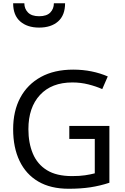

<svg xmlns="http://www.w3.org/2000/svg" viewBox="-20 -1153 768 1183"><path d="M407 -377H654V-27Q596 -8 537 1Q478 10 403 10Q292 10 216 -34.5Q140 -79 100.5 -161.5Q61 -244 61 -357Q61 -469 105 -551Q149 -633 231.5 -678.5Q314 -724 431 -724Q491 -724 544.5 -713Q598 -702 644 -682L610 -604Q572 -621 524.5 -633Q477 -645 426 -645Q298 -645 226.5 -568Q155 -491 155 -357Q155 -272 182.5 -206.5Q210 -141 269 -104.5Q328 -68 424 -68Q471 -68 504 -73Q537 -78 564 -85V-297H407ZM221 -983Q148 -983 104.5 -1021Q61 -1059 61 -1133H130Q130 -1099 152.5 -1076Q175 -1053 221 -1053Q268 -1053 290 -1076Q312 -1099 312 -1133H381Q381 -1059 338 -1021Q295 -983 221 -983Z"/></svg>

Font: Noto Sans Tifinagh Air
Style: Regular
Weight: 400
Designer: JamraPatel
Foundry: JamraPatel LLC
Version: Version 2.006; ttfautohint (v1.8.4.7-5d5b)